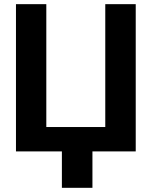

<svg xmlns="http://www.w3.org/2000/svg" viewBox="-20 -731 740 927"><path d="M57.1 -710.9H203.6V-117.7H488.3V-710.9H635.3V0H426.3V175.8H278.8V0H57.1Z"/></svg>

Font: Robotiche
Style: Bold
Weight: 700
Designer: Google
Version: Version 2.001150; 2014